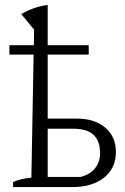

<svg xmlns="http://www.w3.org/2000/svg" viewBox="-20 -757 504 777"><path d="M107 -38 116 -536H18V-574H117L118 -637L66 -700Q90 -714 116.5 -723.5Q143 -733 173 -737V-574H339V-536H173V-277H292Q363 -277 406 -240.5Q449 -204 449 -142Q449 -76 401 -38Q353 0 273 0H33V-20Q45 -26 64 -31Q83 -36 107 -38ZM173 -41H306Q345 -51 365 -76.5Q385 -102 385 -137Q385 -236 279 -236H173Z"/></svg>

Font: Piazzolla Light
Style: Regular
Weight: 300
Designer: Juan Pablo del Peral
Foundry: Huerta Tipografica
Version: Version 1.330